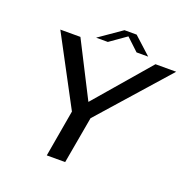

<svg xmlns="http://www.w3.org/2000/svg" viewBox="-138 -923 1034 1055"><g transform="rotate(20 379.0 -396.0)"><path d="M246.5 0H354L402.5 -274L757.5 -675H636.5L361.5 -355H360.5L197.5 -675H80L294 -273.5ZM280 -700.5H348.5L444.5 -768L516.5 -700.5H584.5L483.5 -792.5H412.5Z"/></g></svg>

Font: Anybody SemiExpanded
Style: Italic
Weight: 400
Width: 6
Italic angle: -10°
Version: Version 1.113;gftools[0.9.25]